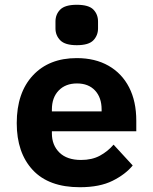

<svg xmlns="http://www.w3.org/2000/svg" viewBox="-20 -771 640 803"><path d="M314 12Q184 12 117 -60Q50 -132 50 -256Q50 -383 117.5 -455.5Q185 -528 301 -528Q378 -528 434 -496Q490 -464 520 -405.5Q550 -347 550 -266V-222H197V-213Q197 -164 228.5 -133Q260 -102 319 -102Q365 -102 398 -120Q431 -138 455 -166L535 -79Q505 -42 451 -15Q397 12 314 12ZM302 -422Q254 -422 225.5 -392.5Q197 -363 197 -313V-305H405V-313Q405 -363 377.5 -392.5Q350 -422 302 -422ZM301 -582Q252 -582 232 -602.5Q212 -623 212 -652V-681Q212 -711 232 -731Q252 -751 301 -751Q351 -751 370.5 -731Q390 -711 390 -681V-652Q390 -623 370.5 -602.5Q351 -582 301 -582Z"/></svg>

Font: Lilex Nerd Font
Style: Bold
Weight: 700
Designer: Mike Abbink, Paul van der Laan, Pieter van Rosmalen, Mikhael Khrustik
Foundry: Mikhael Khrustik
Version: Version 2.400; ttfautohint (v1.8.4.7-5d5b);Nerd Fonts 3.3.0